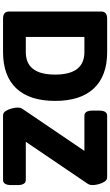

<svg xmlns="http://www.w3.org/2000/svg" viewBox="255 -996 740 1291"><g transform="rotate(90 625.5 -350.0)"><path d="M105 0Q57 0 57 -40V-660Q57 -700 105 -700H330Q490 -700 574 -610.5Q658 -521 658 -350Q658 -179 574 -89.5Q490 0 330 0ZM228 -153H330Q481 -153 481 -350Q481 -547 330 -547H228ZM755 0Q737 0 725.5 -18.5Q714 -37 708.5 -59.5Q703 -82 703 -96Q703 -103 704 -112Q705 -121 714 -134L994 -547H758Q723 -547 723 -603V-645Q723 -700 758 -700H1172Q1190 -700 1201.5 -681.5Q1213 -663 1218.5 -640.5Q1224 -618 1224 -604Q1224 -594 1222.5 -586Q1221 -578 1213 -566L933 -153H1189Q1224 -153 1224 -97V-55Q1224 0 1189 0Z"/></g></svg>

Font: Asap ExtraBold
Style: Regular
Weight: 800
Designer: Pablo Cosgaya
Foundry: Omnibus-Type
Version: Version 3.001; ttfautohint (v1.8.4.7-5d5b)